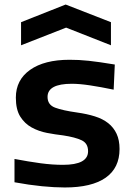

<svg xmlns="http://www.w3.org/2000/svg" viewBox="-20 -817 587 848"><path d="M73 -719 270 -797 470 -719V-617L272 -695L73 -617ZM266 11Q221 11 165 5.5Q109 0 44 -12V-115Q107 -103 159 -96Q211 -89 258 -89Q369 -89 369 -149Q369 -184 340.5 -197.5Q312 -211 259 -219Q224 -223 187.5 -230Q151 -237 120 -254Q89 -271 69.5 -302Q50 -333 50 -386Q50 -464 113 -508.5Q176 -553 287 -553Q308 -553 328.5 -552Q349 -551 372 -548.5Q395 -546 423 -542Q451 -538 487 -532L482 -421Q424 -433 377.5 -440Q331 -447 297 -447Q190 -447 190 -389Q190 -354 223.5 -341.5Q257 -329 321 -320Q364 -314 399 -303Q434 -292 458 -273Q482 -254 495 -226Q508 -198 508 -159Q508 -75 446.5 -32Q385 11 266 11Z"/></svg>

Font: Encode Sans Wide
Style: SemiBold
Weight: 600
Designer: Pablo Impallari, Andres Torresi
Foundry: Pablo Impallari, Andres Torresi
Version: Version 1.000; ttfautohint (v1.00) -l 8 -r 50 -G 200 -x 14 -